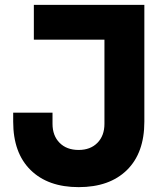

<svg xmlns="http://www.w3.org/2000/svg" viewBox="-20 -750 683 789"><path d="M303.2 19Q177.2 19 105.7 -51.3Q34.2 -121.6 34.2 -250V-287.1H195.8V-241.2Q195.8 -192.4 224.9 -163.1Q253.9 -133.8 303.2 -133.8Q351.6 -133.8 380.4 -163.1Q409.2 -192.4 409.2 -241.2V-586.9H119.1V-730H573.2V-250Q573.2 -121.6 501.7 -51.3Q430.2 19 303.2 19Z"/></svg>

Font: Sora
Style: Bold
Weight: 700
Designer: Jonathan Barnbrook, Julián Moncada
Foundry: Barnbrook Fonts
Version: Version 2.000